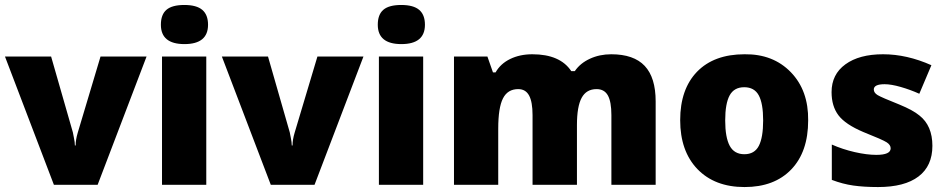

<svg xmlns="http://www.w3.org/2000/svg" viewBox="-20 -743 3806 772"><path d="M281.1 -158.2H284.1Q284.1 -181 292.7 -209.8L384.2 -515.7H569.3L372.6 0H196.7L0 -515.7H185.5L273 -210.8Q273 -209.8 274.5 -203Q276 -196.2 277 -190.1Q281.1 -170.9 281.1 -158.2Z M809.4 -515.7V0H631.4V-515.7ZM816.5 -643.6Q816.5 -565.7 721.7 -565.7Q626.9 -565.7 626.9 -643.6Q626.9 -684.5 649.4 -703.7Q671.9 -723 721.2 -723Q770.5 -723 793.5 -703.2Q816.5 -683.5 816.5 -643.6Z M1153.2 -158.2H1156.2Q1156.2 -181 1164.8 -209.8L1256.3 -515.7H1441.4L1244.7 0H1068.8L872.1 -515.7H1057.6L1145.1 -210.8Q1145.1 -209.8 1146.6 -203Q1148.1 -196.2 1149.1 -190.1Q1153.2 -170.9 1153.2 -158.2Z M1681.5 -515.7V0H1503.5V-515.7ZM1688.6 -643.6Q1688.6 -565.7 1593.8 -565.7Q1499 -565.7 1499 -643.6Q1499 -684.5 1521.5 -703.7Q1544 -723 1593.3 -723Q1642.6 -723 1665.6 -703.2Q1688.6 -683.5 1688.6 -643.6Z M2616.3 0H2438.3V-280.1Q2438.3 -333.7 2424.2 -359.2Q2410 -384.7 2378.7 -384.7Q2337.7 -384.7 2318.8 -349.8Q2299.8 -315 2299.8 -240.1V0H2121.3V-280.1Q2121.3 -333.2 2107.4 -358.9Q2093.5 -384.7 2063.7 -384.7Q2021.2 -384.7 2002.3 -347.3Q1983.3 -309.9 1983.3 -225.5V0H1805.4V-515.7H1939.8L1962.1 -452H1972.7Q1992.4 -486.9 2031.3 -505.8Q2070.3 -524.8 2120.3 -524.8Q2232.1 -524.8 2277 -457H2291.2Q2312.9 -488.9 2351.9 -506.8Q2390.8 -524.8 2437.8 -524.8Q2528.3 -524.8 2572.3 -478Q2616.3 -431.2 2616.3 -335.2Z M3048.5 -258.6Q3048.5 -327.1 3030.8 -359.7Q3013.1 -392.3 2972.4 -392.3Q2931.7 -392.3 2913.8 -359.5Q2895.9 -326.6 2895.9 -258.6Q2895.9 -190.6 2914.1 -156.7Q2932.3 -122.9 2973 -122.9Q3013.7 -122.9 3031.1 -156.5Q3048.5 -190.1 3048.5 -258.6ZM3229.5 -258.8Q3229.5 -132.5 3161.5 -61.7Q3093.5 9.1 2973.7 9.1Q2853.9 9.1 2784.1 -63.2Q2714.9 -135.5 2714.9 -259.9Q2714.9 -384.2 2782.6 -454.5Q2850.9 -524.8 2973.7 -524.8Q3088.5 -526.3 3159.8 -452.7Q3231 -379.2 3229.5 -258.8Z M3676.9 -278.6Q3729 -237.6 3729 -156.7Q3729 -75.8 3673.2 -33.4Q3617.3 9.1 3510.6 9.1Q3453.5 9.1 3411 3Q3368.6 -3 3324.6 -19.7V-161.8Q3368 -142.6 3416.8 -131.4Q3465.6 -120.3 3503.5 -120.3Q3561.2 -120.3 3561.2 -146.6Q3561.2 -160.3 3545.5 -170.6Q3529.8 -181 3451 -212.3Q3379.2 -242.7 3351.4 -279.3Q3323.6 -316 3323.6 -372.6Q3323.6 -443.9 3379.2 -484.3Q3434.8 -524.8 3530.6 -524.8Q3626.4 -524.8 3725 -480.8L3676.4 -366Q3640.5 -382.2 3601.9 -393.3Q3563.2 -404.4 3536.9 -404.4Q3493.4 -404.4 3493.4 -383.2Q3493.4 -370.1 3508.6 -360.7Q3523.8 -351.4 3596.6 -322.5Q3650.7 -300.3 3676.9 -278.6Z"/></svg>

Font: Khula ExtraBold
Style: Regular
Weight: 800
Designer: Erin McLaughlin, Steve Matteson
Version: Version 1.002;PS 1.0;hotconv 1.0.72;makeotf.lib2.5.5900; ttf